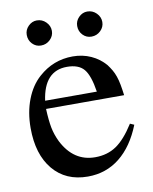

<svg xmlns="http://www.w3.org/2000/svg" viewBox="-75 -679 593 746"><g transform="rotate(-10 222.0 -306.0)"><path d="M424 -157Q392 -76 338 -33Q284 10 212 10Q125 10 75 -50Q25 -110 25 -214Q25 -276 44.5 -326.5Q64 -377 99 -408Q157 -460 234 -460Q273 -460 306 -445Q339 -430 362 -403Q371 -391 378 -379Q385 -367 390 -352.5Q395 -338 398.5 -319.5Q402 -301 405 -277H97Q99 -231 104.5 -202.5Q110 -174 124 -145Q168 -59 253 -59Q301 -59 336.5 -83Q372 -107 408 -164ZM303 -309Q293 -374 272 -399Q251 -424 205 -424Q115 -424 99 -309ZM121 -622Q142 -622 157 -607Q172 -592 172 -572Q172 -552 157 -537.5Q142 -523 121 -523Q101 -523 87 -537.5Q73 -552 73 -573Q73 -593 87.5 -607.5Q102 -622 121 -622ZM320 -622Q341 -622 356 -607Q371 -592 371 -572Q371 -552 356 -537.5Q341 -523 320 -523Q300 -523 286 -537.5Q272 -552 272 -573Q272 -593 286.5 -607.5Q301 -622 320 -622Z"/></g></svg>

Font: Klingon pIqaD Mandel
Style: Regular
Weight: 400
Width: 0
Designer: Mike Neff (qa'vaj)
Foundry: Mike Neff and Michael Everson
Version: Version 2.003